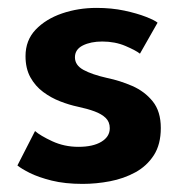

<svg xmlns="http://www.w3.org/2000/svg" viewBox="-20 -442 460 474"><path d="M218.5 -422.5Q255.5 -422.5 287 -415.8Q318.5 -409 340.2 -400.5Q362 -392 369 -386L325.5 -309.5Q315.5 -317.5 289.8 -328.5Q264 -339.5 232.5 -339.5Q204 -339.5 184.5 -329.8Q165 -320 165 -300.5Q165 -281 186 -269.5Q207 -258 244.5 -249.5Q276 -243 306.5 -229.8Q337 -216.5 357 -191.8Q377 -167 377 -126Q377 -85.5 359.8 -58.8Q342.5 -32 314 -16.5Q285.5 -1 251.5 5.5Q217.5 12 184 12Q140.5 12 107.5 3.8Q74.5 -4.5 53.2 -15.2Q32 -26 23 -33.5L66.5 -118.5Q79.5 -107 109.2 -93.2Q139 -79.5 173.5 -79.5Q209.5 -79.5 230.2 -92Q251 -104.5 251 -125.5Q251 -141 241 -150.8Q231 -160.5 213.5 -167Q196 -173.5 172.5 -178.5Q151 -183 128.5 -191.8Q106 -200.5 86.5 -215Q67 -229.5 55 -251.2Q43 -273 43 -303.5Q43 -342.5 68 -368.8Q93 -395 133 -408.8Q173 -422.5 218.5 -422.5Z"/></svg>

Font: League Spartan Thin SemiBold
Style: Regular
Weight: 600
Version: Version 2.002